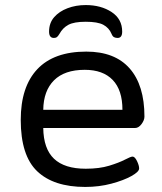

<svg xmlns="http://www.w3.org/2000/svg" viewBox="-20 -733 640 759"><path d="M317 6Q192 6 127 -56Q62 -118 62 -259Q62 -390 127.5 -459.5Q193 -529 321 -529Q434 -529 492.5 -462.5Q551 -396 551 -272Q551 -258 539.5 -242.5Q528 -227 514 -227H151Q152 -145 193.5 -105.5Q235 -66 319 -66Q373 -66 412 -78Q451 -90 474 -102Q497 -114 504 -114Q513 -114 521.5 -96.5Q530 -79 530 -67Q530 -54 499.5 -37Q469 -20 420.5 -7Q372 6 317 6ZM151 -299H464Q464 -377 425.5 -417Q387 -457 315 -457Q235 -457 193.5 -415.5Q152 -374 151 -299ZM319 -713Q379 -713 421 -685.5Q463 -658 463 -608Q463 -583 445 -583Q437 -583 431 -586Q425 -589 421 -599Q411 -623 388.5 -635Q366 -647 319 -647Q273 -647 250.5 -635Q228 -623 215 -599Q209 -589 204.5 -586Q200 -583 193 -583Q174 -583 174 -608Q174 -642 194 -665Q214 -688 247 -700.5Q280 -713 319 -713Z"/></svg>

Font: Asap Semi Expanded
Style: Regular
Weight: 400
Width: 6
Designer: Pablo Cosgaya
Foundry: Omnibus-Type
Version: Version 3.001; ttfautohint (v1.8.4.7-5d5b)